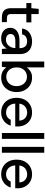

<svg xmlns="http://www.w3.org/2000/svg" viewBox="1226 -1986 772 3264"><g transform="rotate(90 1612.0 -354.0)"><path d="M274 0Q227 0 192 -15Q157 -30 138 -65Q119 -100 119 -160V-416H32V-501H119L131 -626H219V-501H361V-416H219V-159Q219 -116 236.5 -100.5Q254 -85 299 -85H356V0Z M637 12Q575 12 534 -9Q493 -30 473 -65Q453 -100 453 -141Q453 -191 478.5 -226Q504 -261 552.5 -280Q601 -299 668 -299H799Q799 -343 786 -371.5Q773 -400 747 -414.5Q721 -429 683 -429Q638 -429 605 -407.5Q572 -386 565 -343H465Q471 -397 501.5 -434.5Q532 -472 580 -492.5Q628 -513 683 -513Q753 -513 801 -488Q849 -463 874 -417.5Q899 -372 899 -309V0H812L804 -85Q794 -65 778.5 -47Q763 -29 742.5 -16Q722 -3 695.5 4.5Q669 12 637 12ZM656 -69Q688 -69 714 -82Q740 -95 758.5 -117.5Q777 -140 786.5 -168Q796 -196 797 -227V-229H678Q635 -229 608 -218.5Q581 -208 569.5 -189.5Q558 -171 558 -148Q558 -124 569.5 -106Q581 -88 603 -78.5Q625 -69 656 -69Z M1301 12Q1260 12 1227 1Q1194 -10 1168.5 -30Q1143 -50 1126 -77L1116 0H1026V-720H1126V-422Q1150 -459 1193 -486Q1236 -513 1301 -513Q1374 -513 1428.5 -478.5Q1483 -444 1514 -385Q1545 -326 1545 -250Q1545 -174 1514 -115Q1483 -56 1428 -22Q1373 12 1301 12ZM1285 -75Q1331 -75 1367 -97Q1403 -119 1423.5 -158.5Q1444 -198 1444 -250Q1444 -302 1423.5 -341.5Q1403 -381 1367 -403.5Q1331 -426 1285 -426Q1238 -426 1202 -403.5Q1166 -381 1146 -342Q1126 -303 1126 -250Q1126 -198 1146 -158.5Q1166 -119 1202 -97Q1238 -75 1285 -75Z M1891 12Q1818 12 1762 -20.5Q1706 -53 1674.5 -112Q1643 -171 1643 -249Q1643 -328 1674 -387Q1705 -446 1761.5 -479.5Q1818 -513 1892 -513Q1966 -513 2019 -480Q2072 -447 2101 -393Q2130 -339 2130 -274Q2130 -264 2130 -252.5Q2130 -241 2129 -227H1716V-297H2030Q2028 -359 1988.5 -394.5Q1949 -430 1891 -430Q1851 -430 1816.5 -411.5Q1782 -393 1761.5 -358Q1741 -323 1741 -269V-241Q1741 -186 1761.5 -148Q1782 -110 1816 -90.5Q1850 -71 1890 -71Q1938 -71 1969.5 -92.5Q2001 -114 2016 -150H2116Q2103 -104 2072 -67.5Q2041 -31 1995.5 -9.5Q1950 12 1891 12Z M2241 0V-720H2341V0Z M2477 0V-720H2577V0Z M2942 12Q2869 12 2813 -20.5Q2757 -53 2725.5 -112Q2694 -171 2694 -249Q2694 -328 2725 -387Q2756 -446 2812.5 -479.5Q2869 -513 2943 -513Q3017 -513 3070 -480Q3123 -447 3152 -393Q3181 -339 3181 -274Q3181 -264 3181 -252.5Q3181 -241 3180 -227H2767V-297H3081Q3079 -359 3039.5 -394.5Q3000 -430 2942 -430Q2902 -430 2867.5 -411.5Q2833 -393 2812.5 -358Q2792 -323 2792 -269V-241Q2792 -186 2812.5 -148Q2833 -110 2867 -90.5Q2901 -71 2941 -71Q2989 -71 3020.5 -92.5Q3052 -114 3067 -150H3167Q3154 -104 3123 -67.5Q3092 -31 3046.5 -9.5Q3001 12 2942 12Z"/></g></svg>

Font: DMSans_18ptMedium
Style: Regular
Weight: 500
Designer: Colophon Foundry, Jonny Pinhorn
Foundry: Colophon Foundry
Version: Version 4.004;gftools[0.9.30]